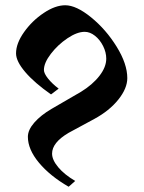

<svg xmlns="http://www.w3.org/2000/svg" viewBox="-20 -710 548 730"><path d="M228 -690Q270 -690 326.5 -644Q383 -598 423.5 -532.5Q464 -467 464 -413Q464 -374 430 -331.5Q396 -289 339 -258L241 -205Q178 -168 178 -126Q178 -102 201.5 -74Q225 -46 266 -22L241 0Q170 -41 128 -91.5Q86 -142 86 -190Q86 -216 110.5 -244Q135 -272 176 -296L288 -361Q332 -388 358 -421.5Q384 -455 384 -487Q384 -511 372 -535Q360 -559 341 -574Q322 -589 302 -589Q273 -589 236.5 -564.5Q200 -540 173.5 -505.5Q147 -471 147 -444Q147 -431 162.5 -411.5Q178 -392 203 -373L174 -351Q111 -395 76 -436Q41 -477 41 -507Q41 -545 71.5 -588Q102 -631 146 -660.5Q190 -690 228 -690Z"/></svg>

Font: Amita
Style: Bold
Weight: 700
Designer: Eduardo Rodriguez Tunni, Modular Infotech, Brian J. Bonislawsky
Foundry: Eduardo Rodriguez Tunni, Modular Infotech, Brian J. Bonislawsky
Version: Version 1.003